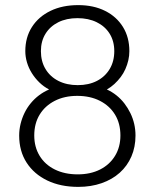

<svg xmlns="http://www.w3.org/2000/svg" viewBox="-20 -718 605 751"><path d="M286 13Q217 13 165 -12Q113 -37 84 -82Q55 -127 55 -188Q55 -211 60.5 -233.5Q66 -256 76 -276.5Q86 -297 100.5 -314.5Q115 -332 133 -345.5Q151 -359 172 -368Q151 -379 134 -395.5Q117 -412 104.5 -432Q92 -452 85.5 -474Q79 -496 79 -518Q79 -572 105 -612.5Q131 -653 177.5 -675.5Q224 -698 286 -698Q346 -698 391 -675.5Q436 -653 461 -612.5Q486 -572 486 -518Q486 -500 482 -482.5Q478 -465 470.5 -448Q463 -431 452 -416.5Q441 -402 427.5 -389.5Q414 -377 398 -368Q418 -359 435.5 -345Q453 -331 466.5 -313.5Q480 -296 490 -275.5Q500 -255 505 -233Q510 -211 510 -188Q510 -143 494 -106Q478 -69 448.5 -42.5Q419 -16 377.5 -1.5Q336 13 286 13ZM284 -36Q334 -36 371.5 -55Q409 -74 430 -108.5Q451 -143 451 -188Q451 -235 430 -269.5Q409 -304 371 -323.5Q333 -343 282 -343Q232 -343 194 -323.5Q156 -304 135 -269.5Q114 -235 114 -188Q114 -143 135 -108.5Q156 -74 194.5 -55Q233 -36 284 -36ZM284 -385Q327 -385 359 -401.5Q391 -418 409 -448Q427 -478 427 -518Q427 -557 409 -586Q391 -615 358.5 -631Q326 -647 283 -647Q240 -647 208 -631Q176 -615 158 -586Q140 -557 140 -518Q140 -478 158 -448Q176 -418 208.5 -401.5Q241 -385 284 -385Z"/></svg>

Font: Fredoka Light Light
Style: Regular
Weight: 300
Version: Version 2.001